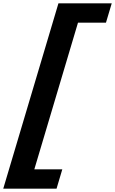

<svg xmlns="http://www.w3.org/2000/svg" viewBox="-37 -880 695 1160"><path d="M316.1 -860 -17.4 260H304.6L339.4 143H170.4L434.2 -743H603.2L638.1 -860Z"/></svg>

Font: Hussar
Style: BdOblThree
Weight: 700
Foundry: Cannot Into Space Fonts
Version: Version 2.00